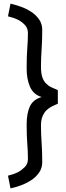

<svg xmlns="http://www.w3.org/2000/svg" viewBox="-20 -822 365 1059"><path d="M206 -130Q206 -102 207 -79.5Q208 -57 209.5 -34.5Q211 -12 212 13.5Q213 39 213 72Q213 106 195 131Q177 156 150.5 173Q124 190 93.5 201Q63 212 38 217L24 147Q54 140 79 128Q99 117 116.5 99.5Q134 82 134 55Q134 14 130.5 -29.5Q127 -73 127 -136Q127 -196 144.5 -234.5Q162 -273 210 -287Q164 -300 145 -344.5Q126 -389 127 -449Q127 -512 130.5 -555.5Q134 -599 134 -640Q134 -666 117.5 -684Q101 -702 79 -713Q54 -725 24 -732L38 -802Q63 -796 93.5 -785.5Q124 -775 150.5 -758Q177 -741 195 -716Q213 -691 213 -657Q213 -624 212 -598.5Q211 -573 209.5 -550.5Q208 -528 207 -505.5Q206 -483 206 -455Q206 -419 213 -397.5Q220 -376 233 -362.5Q246 -349 262.5 -341Q279 -333 299 -325V-250Q284 -244 267 -235.5Q250 -227 237 -214.5Q224 -202 215 -181.5Q206 -161 206 -130Z"/></svg>

Font: Actor
Style: Regular
Weight: 400
Designer: Thomas Junold
Foundry: Thomas Junold
Version: Version 1.001